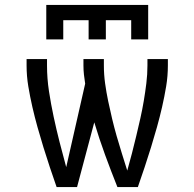

<svg xmlns="http://www.w3.org/2000/svg" viewBox="-20 -760 790 780"><path d="M210 0Q196 -40 182.5 -80.5Q169 -121 156.5 -161.5Q144 -202 132.5 -243Q121 -284 111.5 -325.5Q102 -367 95 -409Q88 -451 88 -494V-520H171V-494Q171 -441 179 -389Q187 -337 198 -285.5Q209 -234 222 -183Q235 -132 249 -81L326 -420Q323 -439 321 -457Q319 -475 319 -494V-520H402V-494Q402 -457 407 -421Q412 -385 419.5 -349Q427 -313 435.5 -277.5Q444 -242 454 -207Q464 -172 475 -137Q486 -102 497 -67Q507 -102 516 -137Q525 -172 533.5 -207.5Q542 -243 550 -278.5Q558 -314 564 -349.5Q570 -385 574.5 -421.5Q579 -458 579 -494V-520H662V-494Q662 -451 655 -409Q648 -367 638.5 -325.5Q629 -284 617.5 -243Q606 -202 593.5 -161.5Q581 -121 567.5 -80.5Q554 -40 540 0H457Q431 -65 407 -130.5Q383 -196 363 -263L293 0ZM168 -600V-740H582V-600H513V-678H410V-600H340V-678H237V-600Z"/></svg>

Font: Iosevka Aile
Style: Regular
Weight: 400
Designer: Belleve Invis
Foundry: Belleve Invis
Version: Version 28.0.1; ttfautohint (v1.8.4)